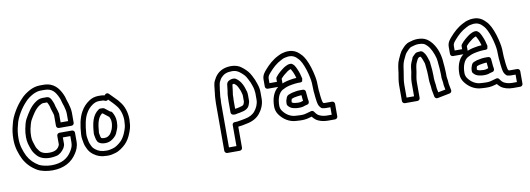

<svg xmlns="http://www.w3.org/2000/svg" viewBox="-68 -1178 5101 1847"><g transform="rotate(-10 2482.5 -254.5)"><path d="M574 -346 501 -346V-428C501 -429.6 500.8 -431.7 500.5 -432.9C492.6 -472.3 478.5 -499.2 473.7 -528.1C473.4 -529.8 472.7 -532 472.2 -533.3C462.5 -557.7 448.9 -608 412 -608H368C337 -608 313.1 -591.8 301.1 -583.8C246.1 -547.1 213.5 -488.4 184.3 -437.4C168.8 -410.3 162.5 -374.5 155.6 -344.3C150.3 -318.1 148 -290.6 148 -262C148 -214.3 161 -179.2 172.3 -148.9C181 -121.6 194.6 -101.7 209.4 -84.4C239.2 -44.3 287.9 -28 344 -28C367.5 -28 388.7 -32.2 404.9 -35.5C439.5 -42.4 465.4 -70.9 480.4 -92.1C490.4 -106.2 492.9 -118.9 495.2 -124.7C496.4 -127.6 497 -131.3 497 -134V-200H570V-138C570 -102.1 557.3 -78.3 541.7 -53.2C504.4 7.2 444.1 45 344 45C301 45 247.5 32.7 225.4 20.3C178.6 -7 143.7 -41.6 118.4 -89.2C94.6 -139.9 75 -192.7 75 -262C75 -311.9 80.9 -353.1 92 -390.9C92.2 -391.6 92.4 -392.6 92.5 -393.1C100.9 -435.3 118.4 -469.2 138.2 -504.2C157.8 -538.7 182.6 -571.4 209.6 -600.2C231.6 -625.4 259.3 -644.3 289.6 -660.8C311.7 -671.8 338.1 -681 365 -681H402C475.2 -681 504.1 -642.2 530.3 -585.5C537.5 -569.9 540.7 -560.3 544.5 -543.9C549 -522.7 556.7 -507.2 559.9 -495.4C566.6 -470.7 574 -443.9 574 -419ZM344 -78C296.4 -78 265 -92.6 249.3 -114.5C237.5 -131.1 226.3 -143.6 219.9 -164.4C209.5 -198 198 -221.3 198 -262C198 -287.5 200.1 -311.6 204.4 -333.7C211 -362 218 -390.8 228.3 -413.6C257.2 -464.3 286 -513 328.1 -541.7C343.9 -550.6 356.5 -558 368 -558H405.4L406.6 -557.1C414.4 -544.8 418.6 -534.1 424.8 -517.3C431.4 -481.2 444.6 -455.4 451 -425.5V-321C451 -308.5 461.8 -296 476 -296L599 -296C612.6 -296 624 -307.4 624 -321V-419C624 -453.1 614.7 -484.3 608.1 -508.6C603.3 -526.3 595.8 -542.7 593.4 -554.3C588.7 -574.6 584.1 -588.4 575.7 -606.5C547 -668.7 501.1 -731 402 -731H365C326.4 -731 292.9 -718.4 266.4 -705.2C232 -686.4 200.7 -665.7 172.4 -633.7C144.3 -603.5 116.4 -567 94.8 -528.8C74.5 -493.2 53.9 -453.9 43.7 -404C31.5 -361.6 25 -315.4 25 -262C25 -182.4 48.4 -120.3 73.4 -67.4C73.5 -67.1 73.7 -66.6 73.9 -66.3C104.2 -9.1 146.4 32.1 200.6 63.7C235.9 83.6 293 95 344 95C457.9 95 536.9 49 584 -26.4C603 -54.4 620 -91.5 620 -138V-225C620 -235.7 610.1 -250 595 -250H472C461.3 -250 447 -240.1 447 -225V-138.5C431.7 -94.8 398 -78 344 -78Z M1035 -263C1035 -301.8 1021.2 -332 1007.4 -354.9C1003 -362.3 993.5 -366.4 987.9 -366.9L942.4 -402.7C931.4 -411.3 921.4 -411 905 -411H899C894 -411 888.5 -409 885.1 -406.8C816.8 -361.3 803.5 -280.5 797.1 -189.8C797 -189.2 797 -188.4 797 -188V-177C797 -175 797.4 -172.5 797.7 -170.9C800.5 -159.9 801.8 -145.8 805.7 -129.9C807.7 -122.1 811.7 -115.5 814.8 -107.7C822.3 -88.9 851.5 -77 873.2 -76.1C880.6 -74.9 883.4 -75 890 -75C934.1 -75 963.3 -96.2 982.5 -115.2C1005.4 -134.4 1012.3 -161.2 1018.8 -175.8C1026.9 -193.9 1034 -217.9 1034 -241C1034 -247.3 1035 -255.2 1035 -263ZM876 -126C870.2 -126 864 -128.2 859 -131.7C857.4 -135.6 856.1 -138.6 853.8 -144C851.7 -153.2 850.3 -165.5 847 -180V-187.1C853.1 -272.2 866.1 -329.4 907 -361C908.2 -361 911.3 -361.1 914.2 -361.3L967.6 -319.3C967.6 -319.3 969.3 -318 971.4 -316.8C978.9 -302.1 984.6 -286.3 985 -264C984.6 -258.4 984.1 -249.8 984 -242.6C981.7 -224.9 978.2 -210.5 972.8 -195.3C964.1 -175.6 953.6 -157 948.3 -151.7C931.9 -135.3 918.3 -125 890 -125C882.2 -125 881.9 -126 876 -126ZM988.3 -483 1025.2 -445.5C1041.7 -428.7 1046.3 -422.1 1060.9 -404.8C1087.8 -373.1 1107.8 -319.3 1108 -259.9L1106.1 -234.9C1106 -234.3 1106 -233.5 1106 -233C1106 -203.6 1097.8 -177.4 1087.6 -151.8C1075.8 -118.4 1055 -82.9 1034 -63.4C1010.8 -42 981 -19.3 952.9 -12.3C934.2 -7.6 915.3 -2 891 -2C840.1 -2 813.1 -12.1 785.2 -32.8C763.6 -50.1 757.9 -57.2 747.9 -79.9C741.3 -95.4 735.9 -106.4 733.7 -117.9C729.3 -147.9 722.5 -168.9 724.9 -196C730.1 -273.9 742.5 -344.6 770.6 -391.4C788.8 -423.7 808.2 -443.8 837.6 -464C860.6 -477.9 875.8 -484 905 -484C930.5 -484 944.8 -483.1 957.8 -476.6C968.9 -471.1 981 -475.3 988.3 -483ZM962.4 -528.3C943.8 -533.7 924.3 -534 905 -534C866.7 -534 835.6 -523.3 809.9 -505.6C774.7 -481.6 749.5 -455.5 727.4 -416.6C692.8 -358.3 680.3 -279 675.1 -200C671.7 -162.9 680.9 -133.6 684.3 -110.1C688.3 -87.6 696.4 -73.2 702.1 -60.1C714.7 -31.1 729.7 -13 754.8 6.8C791.8 34.6 832.6 48 891 48C919.3 48 944.3 43.2 966 36C1007.2 25.4 1042.8 -3.6 1068 -26.6C1097.7 -54.4 1120.3 -94.7 1134.4 -134.2C1144.7 -160 1155.8 -193.5 1156 -232L1157.9 -257.1C1158 -257.5 1158 -258.4 1158 -259C1158 -330.2 1135.4 -393.8 1099.7 -436.4C1087.7 -452.8 1078.4 -464.2 1060.4 -480.9L1005.8 -536.5C995.2 -547.4 979 -545.8 969.9 -536.2Z M2127 -265V-156C2127 -141.7 2139.7 -131.9 2150.5 -131C2172.2 -127.4 2182.7 -133.3 2188.3 -134.2C2196 -135.1 2202.8 -135.8 2210.6 -137.6L2235.9 -143.5C2260.3 -147.7 2280.7 -156.3 2296.7 -172.3C2308.1 -183.8 2316.4 -206.5 2320.1 -222.3C2321.5 -227.2 2322 -229.2 2322 -234V-293C2322 -298.2 2321 -305.2 2321 -308C2321 -318.6 2317.7 -330.1 2312.5 -343.5L2306.9 -362.2C2300.6 -383.4 2284 -420.4 2262.7 -441.7C2257.2 -447.1 2235 -472 2215 -472H2201C2199.7 -472 2197.9 -471.8 2196.9 -471.7C2167.9 -466.8 2145.6 -453.1 2142.2 -426.1C2139.9 -408.1 2137.9 -391.5 2136.2 -374L2133.3 -353.5C2132 -345.1 2129 -334.7 2129 -319C2129 -308.5 2127 -285.7 2127 -265ZM2179 -319.8C2179.2 -323.5 2181.6 -333.1 2182.9 -347.2L2185.8 -368C2187.6 -386 2189 -397.3 2191.3 -415.5C2191.9 -416.7 2192.4 -417.6 2193.5 -419.4C2196.9 -420.1 2199.8 -421.3 2203.3 -422H2208.6C2213 -419 2219.2 -412.9 2228.1 -405.5C2238 -394.7 2252.1 -365.9 2259.3 -347L2265.1 -327.8C2266.7 -322.2 2269 -315.6 2271 -305.4C2271.1 -301.6 2271.3 -298.8 2272 -291.6V-236C2268.7 -224.6 2265.3 -214.3 2260.1 -206.5C2252.8 -200 2242 -196.2 2225.4 -192.4L2200 -186.5C2194.1 -185.4 2187.8 -184.5 2181.7 -183.8C2179 -183.4 2179.4 -183.4 2177 -183V-265C2177 -279.3 2180.2 -299.5 2179 -319.8ZM2056 -316.8C2056.4 -330.2 2059.1 -344.9 2060.9 -360.5L2062.8 -381.7C2068.8 -415.5 2069.7 -444.1 2077.5 -463C2089.5 -484.9 2090.9 -490.7 2105.2 -505.9C2128.7 -530.9 2158.7 -545 2210 -545C2239.9 -545 2259.6 -536.4 2278.1 -523.9L2296.8 -508.9C2324.2 -484.3 2331.2 -478.5 2349.9 -442.3C2367.6 -409.7 2370.9 -400.3 2382.4 -365.8C2389.8 -344.9 2392.9 -324.3 2395 -298V-234C2395 -191.6 2375.5 -153.4 2354.3 -127.4C2333.7 -99.9 2298.3 -80.5 2253.7 -72.6C2228.4 -68.2 2204.9 -62.1 2174.9 -58.8C2166.2 -57.6 2160.1 -57.4 2154.1 -57.9C2143.2 -58.8 2127 -53.2 2127 -33V172H2054V-265C2054 -281.1 2058 -301.2 2056 -316.8ZM2004 -265V197C2004 207.7 2013.9 222 2029 222H2152C2162.7 222 2177 212.1 2177 197V-8.7C2207.5 -12.3 2233.2 -15.7 2263.4 -23.6C2314.6 -32.8 2363.2 -56.5 2393.7 -96.6C2418.8 -127.5 2445 -176.5 2445 -234V-299C2445 -328.5 2438.7 -356.8 2429.6 -382.2C2418.7 -415 2411.9 -432.9 2394.1 -465.7C2373.7 -505.1 2356.7 -522.3 2329.7 -546.6C2329.5 -546.8 2329 -547.2 2328.6 -547.5L2308.6 -563.5C2285.4 -582.1 2250.5 -595 2210 -595C2148.5 -595 2102.3 -575.7 2068.8 -540.1C2049.5 -519.6 2042.8 -503.6 2033.1 -486.1C2016.1 -455.5 2018.4 -417 2013.4 -389.5C2013.3 -389 2013.2 -388 2013.1 -387.3L2011.1 -365.5C2009.8 -353.2 2006 -333.8 2006 -315C2006 -299.7 2004 -281.6 2004 -265Z M2745 -16C2687.2 -16 2641.9 -51.1 2616.3 -87.6C2607 -100.3 2600 -118.5 2600 -139C2600 -209.9 2622.5 -261.3 2657.9 -283.6C2678 -295.2 2703.7 -306 2727.3 -311.6L2751.1 -316.3C2777.1 -319.9 2794.3 -324 2817 -324H2840C2846.6 -324 2853 -326.7 2857.7 -331.3C2857.7 -331.3 2863.4 -357.3 2863.2 -358.3C2856.1 -391.3 2847.3 -422.1 2834.3 -451.2C2828.4 -468.1 2819.9 -480.1 2814.9 -489.1C2808.5 -500.5 2798 -507.4 2795.7 -509.7C2790.9 -514.5 2783.5 -517 2778 -517H2770C2755.2 -517 2735.8 -508.5 2725.6 -502.7L2711.6 -494.7C2710.9 -494.3 2710 -493.7 2709.5 -493.3C2679.1 -471.6 2647.4 -446.5 2623 -414C2619.7 -409.7 2618 -403.7 2618 -399V-369L2545 -369V-413C2545 -436.7 2556 -448.7 2576.4 -472.1C2610.1 -510.8 2647.5 -544.8 2693.2 -567.6C2712.6 -577.3 2717.9 -581.5 2739.1 -585.5C2750.6 -588.1 2759.4 -589.4 2765.1 -590H2783C2805.9 -590 2829.7 -577.9 2842.6 -566L2855.3 -553.3C2863.3 -545.3 2870.7 -538 2876.4 -528.4L2890 -505.1C2912.8 -459.2 2928.8 -406.4 2940.5 -348.1C2947.1 -315 2949 -285.2 2949 -244C2949 -218.9 2950.9 -212.7 2953.1 -190.1C2953.8 -176.5 2954.4 -169.8 2955.2 -164.5L2957.2 -148C2959.6 -128.6 2962.2 -105.2 2969.3 -84.1C2972.2 -75.5 2987.2 -46.3 3004.9 -43.3C3011 -42.3 3022.9 -39 3035 -39H3082V34H3035C3000.4 34 2968.9 23.6 2949.7 10.8C2940.2 3.3 2928.4 -10.1 2920.2 -23.2C2914.3 -32.7 2902.5 -36.9 2892.3 -34.1L2867.3 -27.1C2836.6 -18.5 2823.4 -12.4 2782.5 -14C2763.3 -14 2755.2 -16 2745 -16ZM2621.3 -319C2571 -280.8 2550 -212.9 2550 -139C2550 -107.3 2559.7 -80.7 2575.8 -58.3C2606.9 -14.2 2664 33 2743.1 34C2753.6 35.4 2764.4 36 2781.5 36C2828.3 37.6 2854.4 28.4 2888.6 18.9C2897.7 30.6 2908.4 42.1 2919.8 50.8C2947.4 72.1 2991.3 84 3035 84H3107C3117.7 84 3132 74.1 3132 59V-64C3132 -74.7 3122.1 -89 3107 -89H3035C3034.7 -89 3029.5 -89.6 3023 -90.8C3021.4 -93.4 3019.3 -97.1 3015.8 -102.7C3012.1 -115.1 3009 -136.5 3006.8 -154L3004.8 -170.9C3004.4 -174.5 3003.7 -179.9 3002.9 -193.9C3000.2 -222.3 2999 -221.2 2999 -244C2999 -286.6 2997 -320.7 2989.5 -357.9C2977.2 -419.4 2960 -476.9 2934.4 -528.2C2934.2 -528.5 2933.9 -529.2 2933.6 -529.6L2919.6 -553.6C2911.6 -567.2 2902.2 -578.6 2890.1 -589.3L2877.4 -602C2855.2 -622.8 2821.6 -640 2783 -640H2764C2752.7 -640 2743.9 -637.8 2729 -634.5C2702.7 -629.3 2687.1 -620.5 2670.8 -612.4C2617 -585.5 2574.8 -546.4 2538.6 -504.9C2520.3 -483.8 2495 -457.3 2495 -413V-344C2495 -330.4 2506.4 -319 2520 -319ZM2668 -344.4V-390.4C2686.6 -412.9 2710.4 -432.5 2737.5 -451.9L2749.8 -458.9C2753.3 -460.7 2758 -462.9 2762.5 -464.9C2762.9 -465 2764.9 -465.4 2769.2 -466.3C2770.3 -465.3 2771.3 -464.4 2771.8 -463.7C2779.1 -450.9 2783.7 -441.7 2788.2 -431.7C2796.5 -413.5 2802.6 -395.3 2808.2 -373.8C2783.4 -372.8 2762.4 -369.6 2742.1 -365.5L2716.7 -360.4C2699.4 -356.4 2683.6 -351 2668 -344.4ZM2851 -251H2817C2790 -251 2762.8 -243.2 2745.5 -240.7C2744 -240.5 2742.2 -240.1 2741.1 -239.7L2729.6 -235.9C2717.9 -232.4 2696.4 -225.7 2689.6 -212.2L2684.6 -202.2C2678.4 -189.7 2673 -168.6 2673 -151V-142C2673 -136.6 2675.2 -130.8 2678 -127C2689.7 -111.4 2707 -97.3 2731.1 -92.5L2741.1 -90.5C2759 -86.9 2765.4 -86 2785 -86C2793.9 -86 2800.6 -86.3 2806.4 -87C2821.9 -88 2830.8 -91.9 2839 -95.2L2868.2 -102.8C2885.4 -107.2 2888.3 -123.4 2885.6 -138.3L2882.8 -154.4C2880.8 -174.3 2877.9 -209.9 2875.8 -228.8C2874.4 -241.8 2862.4 -251 2851 -251ZM2833.6 -145.5C2826.1 -143.6 2809.8 -137 2804 -137C2797 -137 2799.3 -136 2785.7 -136C2762.1 -137.4 2736.9 -137.6 2723.4 -150.8C2723.8 -153.3 2725 -159.1 2725 -163C2725 -170.3 2726.1 -173.3 2731.1 -183.2C2734.1 -184.6 2740 -186.9 2744.4 -188.1L2754.8 -191.6C2775.8 -194.9 2800.6 -201 2817 -201H2828.3C2830.1 -182.1 2831.4 -157.8 2833.6 -145.5Z M4184 -164V-134C4184 -125.6 4185.9 -117.7 4187.3 -108.3L4190.3 -88.4C4191.4 -80.2 4192 -72.6 4192 -66V-62C4192 -60.5 4192.2 -58.4 4192.5 -57.2L4200.7 -14.7L4128.8 -0.4L4120.6 -43.2C4119.5 -51.2 4119 -57.9 4119 -66C4119 -70.6 4118.4 -75.5 4117.7 -79.9L4114.8 -99.2C4112.8 -116.9 4111 -126.8 4111 -142V-164C4111 -172.1 4110.5 -182.9 4110 -190C4109.9 -227.1 4104.2 -258.5 4102 -287.9C4101.8 -304.4 4097 -316.9 4093.6 -325.3C4086.3 -349.3 4077.2 -382.2 4055.2 -404.2C4037.4 -425.1 4018 -417 4018 -417H4012C4009.7 -417 4006.6 -416.5 4004.9 -416C3999.6 -414.7 3985.3 -418.2 3967.9 -399.5C3962.7 -394.7 3956.6 -388.4 3954.3 -385.9C3940.2 -373.9 3940.6 -364.3 3940.3 -363.4C3936.7 -356.2 3933.6 -349.1 3931.9 -344.5L3924.2 -327.2C3912 -299.8 3910.6 -263 3907.3 -237.8C3901.4 -204.8 3893 -173.5 3893 -133V-3H3820V-133C3820 -171.9 3829.5 -208.2 3834.8 -247.9C3839.7 -289.4 3846.2 -330.4 3857.7 -357.5C3873.7 -389.9 3883.5 -418.1 3899.7 -434.3C3911.5 -446.1 3931.5 -471.6 3952.5 -476.8C3975.4 -483.4 3996.4 -490 4018 -490C4067.1 -490 4080.4 -482.3 4105.3 -457.3C4134.1 -428.5 4158.2 -373.8 4170.6 -324.5C4172.4 -315.2 4173.9 -304.9 4175.1 -294.7L4177.1 -269.1C4179.3 -240.5 4183 -217.8 4183 -191C4183 -181.2 4184 -171.6 4184 -164ZM4061 -164V-142C4061 -122 4063.4 -108.6 4065.2 -92.8L4068.3 -72.1C4068.9 -68.5 4069 -66.7 4069 -66C4069 -55.2 4069.7 -45.8 4071.4 -34.8L4084.4 33.7C4087.1 47.4 4100.6 56.2 4113.9 53.5L4234.9 29.5C4247 27.1 4257.3 14.2 4254.5 0.2L4242 -64.4V-66C4242 -75.4 4241.2 -85.1 4239.7 -95.6L4236.8 -114.9C4236.3 -121 4235.4 -128.5 4234 -136.4V-164C4234 -172.6 4233.7 -181.1 4233 -191.8C4232.9 -221.9 4228.9 -247.3 4226.9 -272.9L4224.9 -299.3C4216.5 -374.9 4187.9 -445.5 4140.7 -492.7C4109 -524.3 4075.6 -540 4018 -540C3987.1 -540 3960.7 -531.2 3939.8 -525.2C3903.6 -515.5 3883.4 -491.4 3863.6 -469C3837.4 -442.3 3825.8 -405.4 3812.6 -379.2C3794.8 -343.5 3790 -295.1 3785.2 -254.1C3780.6 -219.6 3770 -179.6 3770 -133V22C3770 32.7 3779.9 47 3795 47H3918C3928.7 47 3943 37.1 3943 22V-133C3943 -166.5 3950.3 -193.7 3956.7 -230.2C3960.6 -259.2 3963 -285.1 3970.4 -308L3977.8 -324.8C3985.7 -342.6 3988.3 -350.2 4003.3 -364.1C4005 -364.6 4010.2 -365.9 4015.1 -367H4018C4019.2 -367 4018.9 -367 4021.2 -367C4029.6 -355.9 4040.5 -328.3 4046.1 -309.8C4049.7 -297.7 4052 -296.2 4052 -287C4052 -286.6 4052 -285.8 4052.1 -285.2C4054.6 -249.9 4060 -221.2 4060 -189C4060 -180.4 4061 -171.9 4061 -164Z M4554 -16C4496.2 -16 4450.9 -51.1 4425.3 -87.6C4416 -100.3 4409 -118.5 4409 -139C4409 -209.9 4431.5 -261.3 4466.9 -283.6C4487 -295.2 4512.7 -306 4536.3 -311.6L4560.1 -316.3C4586.1 -319.9 4603.3 -324 4626 -324H4649C4655.6 -324 4662 -326.7 4666.7 -331.3C4666.7 -331.3 4672.4 -357.3 4672.2 -358.3C4665.1 -391.3 4656.3 -422.1 4643.3 -451.2C4637.4 -468.1 4628.9 -480.1 4623.9 -489.1C4617.5 -500.5 4607 -507.4 4604.7 -509.7C4599.9 -514.5 4592.5 -517 4587 -517H4579C4564.2 -517 4544.8 -508.5 4534.6 -502.7L4520.6 -494.7C4519.9 -494.3 4519 -493.7 4518.5 -493.3C4488.1 -471.6 4456.4 -446.5 4432 -414C4428.7 -409.7 4427 -403.7 4427 -399V-369L4354 -369V-413C4354 -436.7 4365 -448.7 4385.4 -472.1C4419.1 -510.8 4456.5 -544.8 4502.2 -567.6C4521.6 -577.3 4526.9 -581.5 4548.1 -585.5C4559.6 -588.1 4568.4 -589.4 4574.1 -590H4592C4614.9 -590 4638.7 -577.9 4651.6 -566L4664.3 -553.3C4672.3 -545.3 4679.7 -538 4685.4 -528.4L4699 -505.1C4721.8 -459.2 4737.8 -406.4 4749.5 -348.1C4756.1 -315 4758 -285.2 4758 -244C4758 -218.9 4759.9 -212.7 4762.1 -190.1C4762.8 -176.5 4763.4 -169.8 4764.2 -164.5L4766.2 -148C4768.6 -128.6 4771.2 -105.2 4778.3 -84.1C4781.2 -75.5 4796.2 -46.3 4813.9 -43.3C4820 -42.3 4831.9 -39 4844 -39H4891V34H4844C4809.4 34 4777.9 23.6 4758.7 10.8C4749.2 3.3 4737.4 -10.1 4729.2 -23.2C4723.3 -32.7 4711.5 -36.9 4701.3 -34.1L4676.3 -27.1C4645.6 -18.5 4632.4 -12.4 4591.5 -14C4572.3 -14 4564.2 -16 4554 -16ZM4430.3 -319C4380 -280.8 4359 -212.9 4359 -139C4359 -107.3 4368.7 -80.7 4384.8 -58.3C4415.9 -14.2 4473 33 4552.1 34C4562.6 35.4 4573.4 36 4590.5 36C4637.3 37.6 4663.4 28.4 4697.6 18.9C4706.7 30.6 4717.4 42.1 4728.8 50.8C4756.4 72.1 4800.3 84 4844 84H4916C4926.7 84 4941 74.1 4941 59V-64C4941 -74.7 4931.1 -89 4916 -89H4844C4843.7 -89 4838.5 -89.6 4832 -90.8C4830.4 -93.4 4828.3 -97.1 4824.8 -102.7C4821.1 -115.1 4818 -136.5 4815.8 -154L4813.8 -170.9C4813.4 -174.5 4812.7 -179.9 4811.9 -193.9C4809.2 -222.3 4808 -221.2 4808 -244C4808 -286.6 4806 -320.7 4798.5 -357.9C4786.2 -419.4 4769 -476.9 4743.4 -528.2C4743.2 -528.5 4742.9 -529.2 4742.6 -529.6L4728.6 -553.6C4720.6 -567.2 4711.2 -578.6 4699.1 -589.3L4686.4 -602C4664.2 -622.8 4630.6 -640 4592 -640H4573C4561.7 -640 4552.9 -637.8 4538 -634.5C4511.7 -629.3 4496.1 -620.5 4479.8 -612.4C4426 -585.5 4383.8 -546.4 4347.6 -504.9C4329.3 -483.8 4304 -457.3 4304 -413V-344C4304 -330.4 4315.4 -319 4329 -319ZM4477 -344.4V-390.4C4495.6 -412.9 4519.4 -432.5 4546.5 -451.9L4558.8 -458.9C4562.3 -460.7 4567 -462.9 4571.5 -464.9C4571.9 -465 4573.9 -465.4 4578.2 -466.3C4579.3 -465.3 4580.3 -464.4 4580.8 -463.7C4588.1 -450.9 4592.7 -441.7 4597.2 -431.7C4605.5 -413.5 4611.6 -395.3 4617.2 -373.8C4592.4 -372.8 4571.4 -369.6 4551.1 -365.5L4525.7 -360.4C4508.4 -356.4 4492.6 -351 4477 -344.4ZM4660 -251H4626C4599 -251 4571.8 -243.2 4554.5 -240.7C4553 -240.5 4551.2 -240.1 4550.1 -239.7L4538.6 -235.9C4526.9 -232.4 4505.4 -225.7 4498.6 -212.2L4493.6 -202.2C4487.4 -189.7 4482 -168.6 4482 -151V-142C4482 -136.6 4484.2 -130.8 4487 -127C4498.7 -111.4 4516 -97.3 4540.1 -92.5L4550.1 -90.5C4568 -86.9 4574.4 -86 4594 -86C4602.9 -86 4609.6 -86.3 4615.4 -87C4630.9 -88 4639.8 -91.9 4648 -95.2L4677.2 -102.8C4694.4 -107.2 4697.3 -123.4 4694.6 -138.3L4691.8 -154.4C4689.8 -174.3 4686.9 -209.9 4684.8 -228.8C4683.4 -241.8 4671.4 -251 4660 -251ZM4642.6 -145.5C4635.1 -143.6 4618.8 -137 4613 -137C4606 -137 4608.3 -136 4594.7 -136C4571.1 -137.4 4545.9 -137.6 4532.4 -150.8C4532.8 -153.3 4534 -159.1 4534 -163C4534 -170.3 4535.1 -173.3 4540.1 -183.2C4543.1 -184.6 4549 -186.9 4553.4 -188.1L4563.8 -191.6C4584.8 -194.9 4609.6 -201 4626 -201H4637.3C4639.1 -182.1 4640.4 -157.8 4642.6 -145.5Z"/></g></svg>

Font: Tape
Style: Regular
Weight: 500
Foundry: Cannot Into Space Fonts
Version: Version 0.97